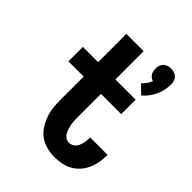

<svg xmlns="http://www.w3.org/2000/svg" viewBox="-217 -900 1034 1034"><g transform="rotate(45 300.0 -383.0)"><path d="M470 -557 423 -603Q435 -614 444.5 -627.5Q454 -641 460 -656Q451 -659 443.5 -664.5Q436 -670 431 -678Q426 -686 424 -695Q422 -704 422 -714Q422 -726 425.5 -737.5Q429 -749 437.5 -757.5Q446 -766 458 -770Q470 -774 482 -774Q494 -774 506 -770Q518 -766 526.5 -757.5Q535 -749 538.5 -737.5Q542 -726 542 -714Q542 -691 537.5 -669Q533 -647 523.5 -627Q514 -607 500.5 -589Q487 -571 470 -557ZM374 8Q345 8 316 1Q287 -6 263 -23Q239 -40 222.5 -64.5Q206 -89 196 -116.5Q186 -144 182.5 -173.5Q179 -203 179 -232V-410H63V-520H179V-735H311V-520H465V-410H311V-232Q311 -219 311.5 -205.5Q312 -192 314.5 -179Q317 -166 321 -153Q325 -140 331.5 -128.5Q338 -117 349.5 -109.5Q361 -102 374 -102Q385 -102 395 -106Q405 -110 412 -118Q419 -126 423.5 -135.5Q428 -145 430.5 -155.5Q433 -166 434.5 -176.5Q436 -187 436 -197Q436 -199 435.5 -200Q435 -201 435 -203H567Q568 -200 568 -197Q568 -194 568 -191Q568 -165 562.5 -139Q557 -113 546 -89.5Q535 -66 517 -46.5Q499 -27 476 -14.5Q453 -2 427 3Q401 8 374 8Z"/></g></svg>

Font: Iosevka Custom XBdEx
Style: Regular
Weight: 800
Width: 7
Monospace: yes
Designer: Belleve Invis
Foundry: Belleve Invis
Version: Version 11.2.4; ttfautohint (v1.8.4)